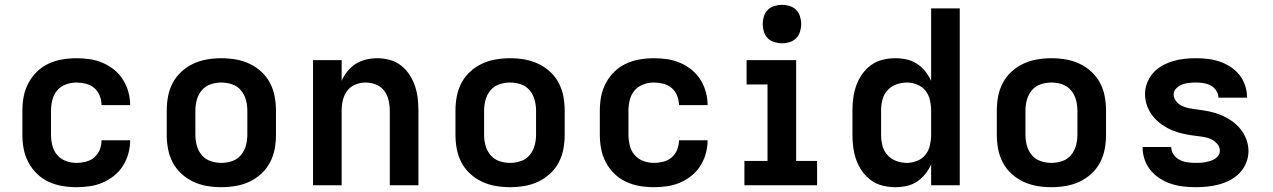

<svg xmlns="http://www.w3.org/2000/svg" viewBox="-20 -770 5290 798"><path d="M298 8Q268 8 238.5 3Q209 -2 182 -14.5Q155 -27 133.5 -48Q112 -69 98 -95.5Q84 -122 78.5 -151Q73 -180 73 -210V-310Q73 -340 78.5 -369Q84 -398 98 -424.5Q112 -451 133.5 -472Q155 -493 182 -505.5Q209 -518 238.5 -523Q268 -528 298 -528Q325 -528 353 -524Q381 -520 406.5 -509Q432 -498 454 -480.5Q476 -463 491 -439Q506 -415 513.5 -388Q521 -361 521 -333H402Q402 -353 394.5 -372Q387 -391 372 -404Q357 -417 337 -422Q317 -427 298 -427Q275 -427 253.5 -419Q232 -411 217.5 -394Q203 -377 197.5 -354.5Q192 -332 192 -310V-210Q192 -188 197.5 -165.5Q203 -143 217.5 -126Q232 -109 253.5 -101Q275 -93 298 -93Q317 -93 337 -98Q357 -103 372 -116Q387 -129 394.5 -148Q402 -167 402 -187H521Q521 -159 513.5 -132Q506 -105 491 -81Q476 -57 454 -39.5Q432 -22 406.5 -11Q381 0 353 4Q325 8 298 8Z M900 8Q870 8 840.5 3Q811 -2 784 -14.5Q757 -27 734.5 -47.5Q712 -68 698 -94.5Q684 -121 678.5 -150.5Q673 -180 673 -210V-310Q673 -340 678.5 -369.5Q684 -399 698 -425.5Q712 -452 734.5 -472.5Q757 -493 784 -505.5Q811 -518 840.5 -523Q870 -528 900 -528Q930 -528 959.5 -523Q989 -518 1016 -505.5Q1043 -493 1065.5 -472.5Q1088 -452 1102 -425.5Q1116 -399 1121.5 -369.5Q1127 -340 1127 -310V-210Q1127 -180 1121.5 -150.5Q1116 -121 1102 -94.5Q1088 -68 1065.5 -47.5Q1043 -27 1016 -14.5Q989 -2 959.5 3Q930 8 900 8ZM900 -93Q923 -93 945 -100.5Q967 -108 981.5 -125.5Q996 -143 1002 -165Q1008 -187 1008 -210V-310Q1008 -333 1002 -355Q996 -377 981.5 -394.5Q967 -412 945 -419.5Q923 -427 900 -427Q877 -427 855 -419.5Q833 -412 818.5 -394.5Q804 -377 798 -355Q792 -333 792 -310V-210Q792 -187 798 -165Q804 -143 818.5 -125.5Q833 -108 855 -100.5Q877 -93 900 -93Z M1281 0V-520H1400V-434Q1409 -455 1424 -473.5Q1439 -492 1458.5 -504.5Q1478 -517 1501.5 -522.5Q1525 -528 1548 -528Q1574 -528 1600 -521Q1626 -514 1646.5 -498Q1667 -482 1681.5 -460Q1696 -438 1704.5 -413Q1713 -388 1716 -362Q1719 -336 1719 -310V0H1600V-310Q1600 -332 1595 -353.5Q1590 -375 1577 -392.5Q1564 -410 1543 -418.5Q1522 -427 1500 -427Q1478 -427 1457 -418.5Q1436 -410 1423 -392.5Q1410 -375 1405 -353.5Q1400 -332 1400 -310V0Z M2100 8Q2070 8 2040.5 3Q2011 -2 1984 -14.5Q1957 -27 1934.5 -47.5Q1912 -68 1898 -94.5Q1884 -121 1878.5 -150.5Q1873 -180 1873 -210V-310Q1873 -340 1878.5 -369.5Q1884 -399 1898 -425.5Q1912 -452 1934.5 -472.5Q1957 -493 1984 -505.5Q2011 -518 2040.5 -523Q2070 -528 2100 -528Q2130 -528 2159.5 -523Q2189 -518 2216 -505.5Q2243 -493 2265.5 -472.5Q2288 -452 2302 -425.5Q2316 -399 2321.5 -369.5Q2327 -340 2327 -310V-210Q2327 -180 2321.5 -150.5Q2316 -121 2302 -94.5Q2288 -68 2265.5 -47.5Q2243 -27 2216 -14.5Q2189 -2 2159.5 3Q2130 8 2100 8ZM2100 -93Q2123 -93 2145 -100.5Q2167 -108 2181.5 -125.5Q2196 -143 2202 -165Q2208 -187 2208 -210V-310Q2208 -333 2202 -355Q2196 -377 2181.5 -394.5Q2167 -412 2145 -419.5Q2123 -427 2100 -427Q2077 -427 2055 -419.5Q2033 -412 2018.5 -394.5Q2004 -377 1998 -355Q1992 -333 1992 -310V-210Q1992 -187 1998 -165Q2004 -143 2018.5 -125.5Q2033 -108 2055 -100.5Q2077 -93 2100 -93Z M2698 8Q2668 8 2638.5 3Q2609 -2 2582 -14.5Q2555 -27 2533.5 -48Q2512 -69 2498 -95.5Q2484 -122 2478.5 -151Q2473 -180 2473 -210V-310Q2473 -340 2478.5 -369Q2484 -398 2498 -424.5Q2512 -451 2533.5 -472Q2555 -493 2582 -505.5Q2609 -518 2638.5 -523Q2668 -528 2698 -528Q2725 -528 2753 -524Q2781 -520 2806.5 -509Q2832 -498 2854 -480.5Q2876 -463 2891 -439Q2906 -415 2913.5 -388Q2921 -361 2921 -333H2802Q2802 -353 2794.5 -372Q2787 -391 2772 -404Q2757 -417 2737 -422Q2717 -427 2698 -427Q2675 -427 2653.5 -419Q2632 -411 2617.5 -394Q2603 -377 2597.5 -354.5Q2592 -332 2592 -310V-210Q2592 -188 2597.5 -165.5Q2603 -143 2617.5 -126Q2632 -109 2653.5 -101Q2675 -93 2698 -93Q2717 -93 2737 -98Q2757 -103 2772 -116Q2787 -129 2794.5 -148Q2802 -167 2802 -187H2921Q2921 -159 2913.5 -132Q2906 -105 2891 -81Q2876 -57 2854 -39.5Q2832 -22 2806.5 -11Q2781 0 2753 4Q2725 8 2698 8Z M3074 0V-101H3170V-419H3083V-520H3289V-101H3376V0ZM3230 -590Q3214 -590 3198 -595Q3182 -600 3171 -611Q3160 -622 3155 -638Q3150 -654 3150 -670Q3150 -686 3155 -702Q3160 -718 3171 -729Q3182 -740 3198 -745Q3214 -750 3230 -750Q3246 -750 3262 -745Q3278 -740 3289 -729Q3300 -718 3305 -702Q3310 -686 3310 -670Q3310 -654 3305 -638Q3300 -622 3289 -611Q3278 -600 3262 -595Q3246 -590 3230 -590Z M3701 8Q3674 8 3648 1.5Q3622 -5 3600.5 -20.5Q3579 -36 3563.5 -58Q3548 -80 3539 -105Q3530 -130 3526.5 -156.5Q3523 -183 3523 -210V-310Q3523 -337 3526.5 -363.5Q3530 -390 3539 -415Q3548 -440 3563.5 -462Q3579 -484 3600.5 -499.5Q3622 -515 3648 -521.5Q3674 -528 3701 -528Q3725 -528 3748 -523Q3771 -518 3791 -505Q3811 -492 3825.5 -473.5Q3840 -455 3850 -434V-735H3969V0H3850V-86Q3840 -65 3825.5 -46.5Q3811 -28 3791 -15Q3771 -2 3748 3Q3725 8 3701 8ZM3749 -93Q3771 -93 3792 -101.5Q3813 -110 3826.5 -127Q3840 -144 3845 -166Q3850 -188 3850 -210V-310Q3850 -332 3845 -354Q3840 -376 3826.5 -393Q3813 -410 3792 -418.5Q3771 -427 3749 -427Q3727 -427 3705 -419Q3683 -411 3668 -394Q3653 -377 3647.5 -355Q3642 -333 3642 -310V-210Q3642 -187 3647.5 -165Q3653 -143 3668 -126Q3683 -109 3705 -101Q3727 -93 3749 -93Z M4350 8Q4320 8 4290.5 3Q4261 -2 4234 -14.5Q4207 -27 4184.5 -47.5Q4162 -68 4148 -94.5Q4134 -121 4128.5 -150.5Q4123 -180 4123 -210V-310Q4123 -340 4128.5 -369.5Q4134 -399 4148 -425.5Q4162 -452 4184.5 -472.5Q4207 -493 4234 -505.5Q4261 -518 4290.5 -523Q4320 -528 4350 -528Q4380 -528 4409.5 -523Q4439 -518 4466 -505.5Q4493 -493 4515.5 -472.5Q4538 -452 4552 -425.5Q4566 -399 4571.5 -369.5Q4577 -340 4577 -310V-210Q4577 -180 4571.5 -150.5Q4566 -121 4552 -94.5Q4538 -68 4515.5 -47.5Q4493 -27 4466 -14.5Q4439 -2 4409.5 3Q4380 8 4350 8ZM4350 -93Q4373 -93 4395 -100.5Q4417 -108 4431.5 -125.5Q4446 -143 4452 -165Q4458 -187 4458 -210V-310Q4458 -333 4452 -355Q4446 -377 4431.5 -394.5Q4417 -412 4395 -419.5Q4373 -427 4350 -427Q4327 -427 4305 -419.5Q4283 -412 4268.5 -394.5Q4254 -377 4248 -355Q4242 -333 4242 -310V-210Q4242 -187 4248 -165Q4254 -143 4268.5 -125.5Q4283 -108 4305 -100.5Q4327 -93 4350 -93Z M4949 8Q4923 8 4897.5 5Q4872 2 4847.5 -6Q4823 -14 4801 -28Q4779 -42 4762.5 -62Q4746 -82 4737.5 -106.5Q4729 -131 4729 -157V-159H4848V-158Q4848 -142 4858 -127.5Q4868 -113 4883 -105.5Q4898 -98 4915 -95.5Q4932 -93 4949 -93Q4959 -93 4969.5 -93.5Q4980 -94 4990 -96Q5000 -98 5010 -101Q5020 -104 5029 -109.5Q5038 -115 5044 -124Q5050 -133 5050 -143Q5050 -159 5039.5 -171.5Q5029 -184 5014.5 -191Q5000 -198 4984.5 -200.5Q4969 -203 4954 -205H4952Q4927 -208 4902.5 -213Q4878 -218 4854.5 -227.5Q4831 -237 4810 -251.5Q4789 -266 4773 -285.5Q4757 -305 4748 -329Q4739 -353 4739 -379Q4739 -403 4748 -426Q4757 -449 4773 -467Q4789 -485 4810.5 -497Q4832 -509 4855.5 -516Q4879 -523 4903 -525.5Q4927 -528 4951 -528Q4976 -528 5001 -525Q5026 -522 5049.5 -514Q5073 -506 5094.5 -492Q5116 -478 5131.5 -458.5Q5147 -439 5155 -415Q5163 -391 5163 -366V-364H5044Q5044 -380 5035 -393.5Q5026 -407 5012 -414.5Q4998 -422 4982.5 -424.5Q4967 -427 4951 -427Q4937 -427 4922 -425.5Q4907 -424 4893.5 -419Q4880 -414 4869 -403Q4858 -392 4858 -378Q4858 -362 4868.5 -349Q4879 -336 4893 -329.5Q4907 -323 4923 -320Q4939 -317 4954 -315H4955Q4980 -312 5005 -307Q5030 -302 5053 -292.5Q5076 -283 5097.5 -268.5Q5119 -254 5135 -234.5Q5151 -215 5160 -191Q5169 -167 5169 -142Q5169 -117 5159.5 -93.5Q5150 -70 5133 -52Q5116 -34 5093.5 -22Q5071 -10 5047 -3.5Q5023 3 4998.5 5.5Q4974 8 4949 8Z"/></svg>

Font: Iosevka Book
Style: Bold
Weight: 700
Designer: Belleve Invis
Foundry: Belleve Invis
Version: Version 28.0.7; ttfautohint (v1.8.3)